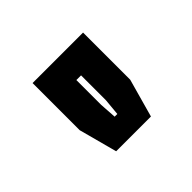

<svg xmlns="http://www.w3.org/2000/svg" viewBox="-69 -789 406 406"><g transform="rotate(-45 133.5 -586.5)"><path d="M81 -473 58 -559V-700H209V-559L185 -473ZM130.5 -527H138.5L142 -564.5V-639H128V-564.5Z"/></g></svg>

Font: Tourney Thin
Style: Bold
Weight: 700
Version: Version 1.015